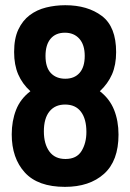

<svg xmlns="http://www.w3.org/2000/svg" viewBox="-20 -718 507 748"><path d="M25.7 -194.6Q25.7 -102 76.7 -46Q127.7 10 233.1 10Q328.6 10 385.1 -40.6Q441.7 -91.3 441.7 -193.6Q441.7 -246.6 424.6 -289.7Q407.4 -332.9 369 -362.6Q400.4 -391.9 416.4 -428.4Q432.4 -465 432.4 -515Q432.4 -613.9 376.9 -655.8Q321.4 -697.7 234.3 -697.7Q195.7 -697.7 159.6 -688.8Q123.6 -679.9 95.7 -658.9Q67.9 -637.9 51.4 -602.9Q35 -568 35 -515.3Q35 -465 51 -428.1Q67 -391.1 98.4 -362.6Q59.3 -332.9 42.5 -289.7Q25.7 -246.6 25.7 -194.6ZM157.3 -500.1Q157.3 -543.6 177.1 -567.1Q196.9 -590.6 232.9 -590.6Q268.1 -590.6 289.1 -567.1Q310.1 -543.6 310.1 -500.1Q310.1 -457.1 290.1 -434.2Q270 -411.3 234.3 -411.3Q199.3 -411.3 178.3 -433.1Q157.3 -455 157.3 -500.1ZM150.9 -206.1Q150.9 -256.7 172.6 -283.7Q194.3 -310.7 233.6 -310.7Q274.3 -310.7 295.4 -282.6Q316.6 -254.6 316.6 -204Q316.6 -160.6 297.6 -129.6Q278.6 -98.6 235 -98.6Q193.6 -98.6 172.2 -128Q150.9 -157.4 150.9 -206.1Z"/></svg>

Font: Secuela Black
Style: Regular
Weight: 900
Designer: Fernando Haro
Foundry: deFharo
Version: Version 1.704